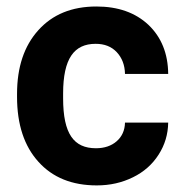

<svg xmlns="http://www.w3.org/2000/svg" viewBox="-20 -558 561 588"><path d="M273.9 -104C206.1 -104 173.3 -147.9 173.3 -256.8V-271.5C173.3 -378.9 207 -423.8 272.9 -423.8C299.8 -423.8 321.3 -415.5 337.4 -398.4C353.5 -381.3 362.3 -358.9 362.8 -331.5H495.1C494.6 -394 474.1 -444.3 434.6 -481.9C394.5 -519.5 341.3 -538.1 275.4 -538.1C199.7 -538.1 140.6 -513.7 97.2 -465.3C53.7 -417 32.2 -352.1 32.2 -270.5V-261.2C32.2 -176.8 54.2 -110.4 97.7 -62.5C141.1 -14.2 200.7 9.8 276.4 9.8C316.9 9.8 353.5 1.5 387.2 -15.1C420.4 -31.2 446.8 -54.7 465.8 -84.5C484.9 -114.3 494.6 -147 495.1 -182.6H362.8C362.3 -158.7 353.5 -139.6 337.4 -125.5C321.3 -111.3 299.8 -104 273.9 -104Z"/></svg>

Font: Roboto
Style: Bold
Weight: 700
Designer: Google
Version: Version 2.137; 2017